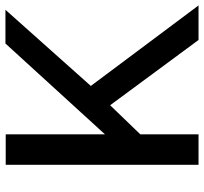

<svg xmlns="http://www.w3.org/2000/svg" viewBox="-42 -708 750 706"><g transform="rotate(-90 333.0 -355.0)"><path d="M80 0V-709H192V-344L526 -710H650L370 -396L666 0H539L299 -325L192 -214V0Z"/></g></svg>

Font: Raleway SemiBold
Style: Regular
Weight: 600
Designer: Matt McInerney, Pablo Impallari, Rodrigo Fuenzalida
Foundry: Matt McInerney, Pablo Impallari, Rodrigo Fuenzalida
Version: Version 4.026